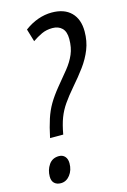

<svg xmlns="http://www.w3.org/2000/svg" viewBox="-114 -778 553 839"><g transform="rotate(-15 163.0 -358.5)"><path d="M59.1 -195.8Q69.3 -244.6 80.6 -278.8Q91.8 -313 108.6 -341.6Q125.5 -370.1 151.4 -401.9Q181.6 -438 204.3 -466.3Q227.1 -494.6 239.7 -524.2Q252.4 -553.7 252.4 -592.8Q252.4 -626 236.3 -641.8Q220.2 -657.7 192.9 -657.7Q166 -657.7 144 -647.5Q122.1 -637.2 101.6 -623L84.5 -680.2Q113.8 -702.1 145 -713.1Q176.3 -724.1 207.5 -724.1Q264.2 -724.1 294.9 -693.4Q325.7 -662.6 325.7 -607.4Q325.7 -563.5 311 -526.6Q296.4 -489.7 271.5 -455.8Q246.6 -421.9 215.8 -386.7Q186 -352.1 167.5 -325.2Q148.9 -298.3 137.7 -268.8Q126.5 -239.3 118.7 -195.8ZM54.2 6.8Q36.1 6.8 25.1 -3.4Q14.2 -13.7 14.2 -33.7Q14.2 -63.5 30 -86.7Q45.9 -109.9 75.7 -109.9Q92.8 -109.9 102.8 -98.6Q112.8 -87.4 112.8 -67.9Q112.8 -36.6 95.9 -14.9Q79.1 6.8 54.2 6.8Z"/></g></svg>

Font: Open Sans Condensed
Style: Italic
Weight: 400
Width: 3
Italic angle: -12°
Designer: Monotype Design Team
Foundry: Monotype Imaging Inc.
Version: Version 3.000